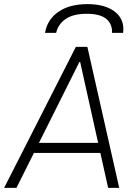

<svg xmlns="http://www.w3.org/2000/svg" viewBox="-36 -914 656 934"><path d="M-16 0 333 -686H389L544 0H490L354 -612H350L44 0ZM105 -170 112 -219H476L469 -170ZM183 -754Q194 -819 248 -856.5Q302 -894 390 -894Q476 -894 523.5 -856.5Q571 -819 563 -754H509Q511 -797 481 -822Q451 -847 386 -847Q321 -847 284 -822Q247 -797 237 -754Z"/></svg>

Font: Chivo Mono Medium Thin
Style: Italic
Weight: 250
Italic angle: -8.05°
Monospace: yes
Version: Version 1.008